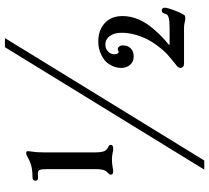

<svg xmlns="http://www.w3.org/2000/svg" viewBox="-54 -694 828 759"><g transform="rotate(-90 359.5 -314.0)"><path d="M49 -290Q49 -295 55.5 -300.5Q62 -306 64 -310Q71 -322 71 -350V-539Q71 -552 70 -561.5Q69 -571 65 -574Q61 -578 52 -578Q46 -578 43 -577H37Q25 -577 25 -588Q25 -599 39 -599Q71 -599 91 -606Q102 -609 115 -616.5Q128 -624 134 -624Q142 -624 142 -617Q142 -615 140 -599Q137 -583 137 -549V-355Q137 -327 142 -315Q148 -305 157 -300Q167 -297 167 -290Q167 -280 152 -280Q145 -280 133.5 -282.5Q122 -285 109 -285Q94 -285 80.5 -282.5Q67 -280 61 -280Q49 -280 49 -290ZM553 -708H589L105 80H69ZM631 0H487Q480 0 475.5 -4Q471 -8 471 -14Q471 -24 485 -33Q516 -58 530 -71Q565 -108 584 -145Q610 -199 610 -246Q610 -276 597 -293.5Q584 -311 564 -311Q550 -311 540.5 -304Q531 -297 527 -287Q525 -279 525 -276Q525 -267 528.5 -262Q532 -257 537 -259Q542 -262 545 -262Q551 -262 555.5 -256.5Q560 -251 560 -241Q560 -222 548 -210.5Q536 -199 516 -199Q495 -199 483 -213.5Q471 -228 471 -247Q471 -261 474.5 -272.5Q478 -284 487 -298Q498 -315 522.5 -327Q547 -339 575 -339Q620 -339 648 -313.5Q676 -288 676 -243Q676 -177 620 -115Q592 -83 567 -64Q562 -60 562 -58Q562 -57 570 -57H629Q658 -57 671 -61Q684 -65 685 -75Q688 -88 698 -88Q709 -88 709 -75Q709 -67 700 -42Q691 -17 683 -4Q680 2 677 3.5Q674 5 667 5Q661 5 650.5 2.5Q640 0 631 0Z"/></g></svg>

Font: Raigarh Medium
Style: Regular
Weight: 500
Designer: jaikishan Patel
Foundry: MagicType
Version: Version 1.000